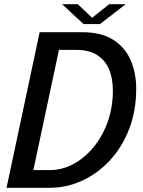

<svg xmlns="http://www.w3.org/2000/svg" viewBox="-20 -890 676 910"><path d="M11 0 168 -737.5H368Q459.5 -737.5 516 -701.8Q572.5 -666 599 -605.2Q625.5 -544.5 625.5 -469.5Q625.5 -364.5 592 -278.2Q558.5 -192 500.8 -129.8Q443 -67.5 369.5 -33.8Q296 0 216 0ZM127.5 -34 88.5 -84H218Q274.5 -84 327.8 -112.5Q381 -141 423.2 -192.2Q465.5 -243.5 490.2 -312.2Q515 -381 515 -461.5Q515 -516.5 497.5 -559.8Q480 -603 441.8 -628.2Q403.5 -653.5 341 -653.5H211L270 -703.5ZM274.5 -870H349L430.5 -792.5H400L497.5 -870H575.5L454 -776H376Z"/></svg>

Font: Epilogue Medium
Style: Italic
Weight: 500
Italic angle: -12°
Designer: Tyler Finck
Foundry: Etcetera Type Co
Version: Version 2.112